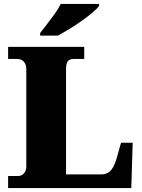

<svg xmlns="http://www.w3.org/2000/svg" viewBox="-20 -951 717 971"><path d="M21 0V-61H74Q83 -61 92 -66.5Q101 -72 107 -83Q113 -94 113 -109V-602Q113 -619 106.5 -630.5Q100 -642 89.5 -647.5Q79 -653 66 -653H21V-714H406V-653H357Q339 -653 330 -647.5Q321 -642 317.5 -631Q314 -620 314 -604V-69H492Q510 -69 524.5 -76.5Q539 -84 550.5 -103Q562 -122 571 -154L592 -229H651L644 0ZM183 -784Q198 -803 218 -829Q238 -855 257.5 -882Q277 -909 287 -931H481V-921Q472 -908 448.5 -888Q425 -868 394 -846Q363 -824 331 -804.5Q299 -785 273 -771H183Z"/></svg>

Font: Noto Serif Armenian Black
Style: Regular
Weight: 900
Version: Version 2.007